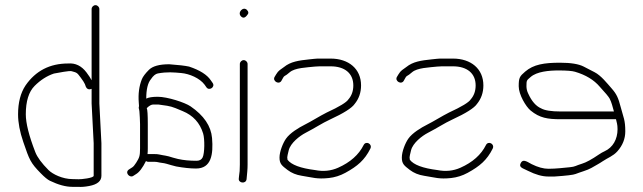

<svg xmlns="http://www.w3.org/2000/svg" viewBox="-20 -708 2492 744"><path d="M343 -27V-153L335 -307V-364C334.3 -363.3 333.7 -363 333 -363C323.9 -360 317.2 -362.6 313 -371L309 -382C306.3 -388 301 -396.3 293 -407C278.5 -426.3 278.9 -426.3 257.6 -432.1C248.5 -434.6 209.1 -426.6 189 -423C162 -414 137.1 -398.1 114.2 -375.2C91.4 -352.4 80 -315.7 80 -265C80 -230.8 92.2 -182 116.7 -118.8C124.4 -98.7 141.6 -75.4 168 -49C183.8 -33.2 222.2 -14 261 -14C269 -14 276.8 -13.8 284.5 -13.4C293.7 -12.9 343 -17.9 343 -27ZM350 -688C357.9 -688 365 -680.9 365 -673V-307L373 -153V-27C373 -6.4 357.3 6.8 325.8 12.7C309 15.9 294.8 17 283 16H260C234.9 16 206 8.2 173.5 -7.5C164.5 -11.8 152.5 -21.6 137.6 -36.9C98.1 -77.3 94.2 -87.8 70.2 -158C56.7 -197.3 50 -233 50 -265C50 -310.7 59.7 -348 79 -377C118.2 -433.7 173.2 -462 244 -462C272.2 -464.3 295.8 -452.8 315 -427.5C324.3 -415.2 331 -405 335 -397V-673C335 -680.9 342.1 -688 350 -688Z M739.7 -55C717.7 -55 692.1 -57.7 662.7 -63L643.7 -68C630.1 -71.7 620.7 -75.5 606.2 -77C594.5 -78.2 590.1 -81 578.7 -81H553.7C551.1 -81 548.4 -82 545.7 -84C532.3 -57.2 519.3 -40.2 506.7 -33L495.7 -26C481.8 -17.6 461.5 -40.5 480.7 -52L491.7 -59C496.4 -61.7 501.7 -67.8 507.7 -77.5C519.8 -97 522.7 -102.8 522.7 -133V-227C522.7 -241.9 521.1 -264 520.2 -276.5C519.6 -286.1 515.7 -288 518.7 -297C518.1 -301.7 517.7 -306.3 517.7 -311C515.1 -344.5 519.1 -374.5 529.7 -401C533.7 -411 542.9 -423.2 557.2 -437.5C571.6 -451.8 597.7 -459 635.7 -459C670.7 -456.5 696.4 -453.5 712.7 -450C754.4 -436.1 782.4 -418.4 796.7 -397L803.7 -387C815.7 -371 790.4 -354 779.7 -370L772.7 -380C753.7 -405.4 713.7 -422.3 682.2 -425C652.3 -427.6 628.8 -430.1 591.9 -423.5C582.7 -421.9 573.6 -414.4 564.7 -401C552.7 -386.6 546.7 -361.6 546.7 -326C556.1 -330.7 570.9 -333 591.2 -333C629 -333 696.7 -310.8 718.4 -295.9C770.1 -260.4 797.8 -219.5 801.7 -173C807 -109.9 799 -55 739.7 -55ZM552.7 -227V-133C552.7 -125 552.4 -117.7 551.7 -111H577.5C585.6 -111 591.9 -110.5 596.2 -109.5C617.2 -104.7 623.4 -106.1 650.7 -97L669.7 -92C691.7 -87.1 714.9 -85 741.7 -85C753.1 -85 760.9 -89.3 765.2 -98C773.1 -113.8 773.7 -169.3 767.2 -190.5C754.6 -232 728.1 -261 687.7 -277.5C680.4 -280.5 671.2 -284.3 660 -289C638.2 -298.1 618.1 -299.5 593.7 -303H573.7C566.4 -303 558.1 -298.3 548.7 -289C551.4 -283.7 552.7 -263 552.7 -227Z M939.4 -460V-70C939.4 -61.3 939 -52.4 938.2 -43.2L935.4 -13C932.2 6.1 902.3 1.7 905.4 -17L906.4 -27C908.4 -37 909.4 -51.3 909.4 -70V-460C909.4 -467.9 916.5 -475 924.4 -475C932.3 -475 939.4 -467.9 939.4 -460ZM936.7 -669.7C943.8 -662.6 944.1 -655.7 937.4 -649C929.4 -638.3 921.6 -636.8 913.9 -644.5C898.7 -659.7 922.2 -684.2 936.7 -669.7Z M1379.1 -377C1379.1 -349.4 1370.8 -325.4 1354.1 -305C1343.2 -289.2 1311.5 -269.2 1259.1 -245C1226.4 -229.9 1202.7 -213.1 1164.2 -193.3C1141.3 -181.5 1105.9 -154.2 1098.8 -125.6C1095 -110.5 1093.1 -101.5 1093.1 -98.5C1093.1 -95.5 1093.5 -92.3 1094.1 -89C1108.8 -69.4 1144.5 -56.1 1201.1 -49C1232.7 -42.7 1262.4 -45.7 1290.1 -58C1337.3 -79 1370.3 -108.3 1389.1 -146C1398.1 -163.8 1424.2 -150.1 1415.1 -132C1393.1 -87.9 1365.4 -64.1 1318.2 -38.3C1298 -27.3 1276.9 -20.6 1254.7 -18.2C1207.2 -13.1 1192.6 -20.2 1149.2 -26.9C1127.9 -30.2 1109.6 -37.7 1094.2 -49.4C1072.5 -66 1063.1 -72.9 1063.1 -97.5C1063.1 -120.8 1076.5 -153.9 1088.2 -170.6C1103.6 -192.7 1137.4 -213.1 1161.1 -225C1186.2 -237.5 1218.9 -258.4 1246.1 -272C1295 -294.5 1323 -311.5 1330.1 -323C1342.8 -337.5 1349.1 -355.5 1349.1 -377C1349.1 -424 1315.7 -451 1261.1 -451H1218.1C1212.1 -451 1206.1 -450.7 1200.1 -450C1168.5 -446.5 1122.6 -445.4 1102.7 -428C1094.3 -420.7 1087.5 -415.7 1082.1 -413C1080.1 -411.7 1078.1 -409 1076.1 -405L1071.1 -396C1061.9 -377.6 1034.5 -393.9 1044.1 -410L1050.1 -420C1059 -435.2 1067.4 -438.5 1080.1 -448C1106.4 -469.5 1138.1 -473.7 1178.6 -478L1197.6 -480C1204 -480.7 1210.8 -481 1218.1 -481H1261.1C1330.9 -481 1379.1 -441.5 1379.1 -377Z M1853.1 -377C1853.1 -349.4 1844.8 -325.4 1828.1 -305C1817.2 -289.2 1785.5 -269.2 1733.1 -245C1700.4 -229.9 1676.7 -213.1 1638.2 -193.3C1615.3 -181.5 1579.9 -154.2 1572.8 -125.6C1569 -110.5 1567.1 -101.5 1567.1 -98.5C1567.1 -95.5 1567.5 -92.3 1568.1 -89C1582.8 -69.4 1618.5 -56.1 1675.1 -49C1706.7 -42.7 1736.4 -45.7 1764.1 -58C1811.3 -79 1844.3 -108.3 1863.1 -146C1872.1 -163.8 1898.2 -150.1 1889.1 -132C1867.1 -87.9 1839.4 -64.1 1792.2 -38.3C1772 -27.3 1750.9 -20.6 1728.7 -18.2C1681.2 -13.1 1666.6 -20.2 1623.2 -26.9C1601.9 -30.2 1583.6 -37.7 1568.2 -49.4C1546.5 -66 1537.1 -72.9 1537.1 -97.5C1537.1 -120.8 1550.5 -153.9 1562.2 -170.6C1577.6 -192.7 1611.4 -213.1 1635.1 -225C1660.2 -237.5 1692.9 -258.4 1720.1 -272C1769 -294.5 1797 -311.5 1804.1 -323C1816.8 -337.5 1823.1 -355.5 1823.1 -377C1823.1 -424 1789.7 -451 1735.1 -451H1692.1C1686.1 -451 1680.1 -450.7 1674.1 -450C1642.5 -446.5 1596.6 -445.4 1576.7 -428C1568.3 -420.7 1561.5 -415.7 1556.1 -413C1554.1 -411.7 1552.1 -409 1550.1 -405L1545.1 -396C1535.9 -377.6 1508.5 -393.9 1518.1 -410L1524.1 -420C1533 -435.2 1541.4 -438.5 1554.1 -448C1580.4 -469.5 1612.1 -473.7 1652.6 -478L1671.6 -480C1678 -480.7 1684.8 -481 1692.1 -481H1735.1C1804.9 -481 1853.1 -441.5 1853.1 -377Z M2359 -276C2353.8 -294 2350.2 -310.8 2342.4 -325.8C2338.6 -333 2325.8 -348.4 2304 -372C2281.6 -398.4 2249.6 -417.8 2208 -430C2196.7 -433.3 2175.7 -435 2145 -435C2106 -435 2060.1 -430.6 2036 -409.5C2021.2 -396.5 2020 -397.7 2020 -374C2020 -364 2022.3 -354.3 2027 -345C2040.4 -315.5 2057.1 -296.5 2077 -288C2091 -280 2116.3 -276 2153 -276ZM2367 -246H2153C2101.9 -246 2071.3 -250.8 2036.1 -279.7C2017.5 -295 1990 -341.8 1990 -373.7C1990 -407.2 1993.7 -412.1 2015 -430.5C2047.5 -458.5 2089.1 -465 2150.1 -465C2191.9 -465 2222.4 -460 2241.6 -450.1C2255.9 -442.7 2270 -435.4 2284 -428.2C2309.2 -415.3 2332.5 -385.2 2349.5 -366C2369.2 -343.7 2375.9 -329.4 2385.7 -291.5C2395.9 -252.3 2403 -243.6 2403 -199C2403 -170.4 2392.7 -144.5 2372.2 -121.5C2355.9 -103.2 2334.6 -96.2 2316 -83.5C2301.2 -73.4 2287 -66.4 2271.4 -57.1C2257.1 -48.6 2226.5 -40.4 2210.3 -33.8C2201.9 -30.3 2174.8 -27.1 2129 -24H2104C2081.3 -24 2055.3 -31.3 2026 -46L2005 -56C1995.5 -60.8 1993.1 -67.6 1998 -76.5C2006.1 -91.4 2018.1 -84.5 2040 -72C2064 -60 2085.8 -54 2105.3 -54C2135.7 -54 2164.8 -57.9 2188 -60C2210 -62 2210.1 -66.1 2235.9 -73.9C2251.2 -78.5 2272.9 -90.3 2301 -109.5C2308.3 -114.5 2315.7 -118.7 2323 -122C2354.7 -136.4 2373 -168.2 2373 -207.5C2373 -226.7 2369.5 -233.5 2367 -246Z"/></svg>

Font: MewTooHand
Style: Reversed
Weight: 400
Designer: Mew Too, Robert Jablonski
Version: Version 0.77